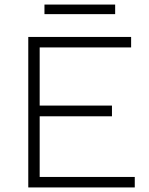

<svg xmlns="http://www.w3.org/2000/svg" viewBox="-20 -822 652 842"><path d="M485 -802V-760H175V-802ZM104 0V-660H555V-614H154V-359H471V-312H154V-46H571V0Z"/></svg>

Font: Elaine Sans Light
Style: Regular
Weight: 300
Designer: Wei Huang
Foundry: Wei Huang
Version: Version 2.001;December 24, 2019;FontCreator 12.0.0.2547 64-b